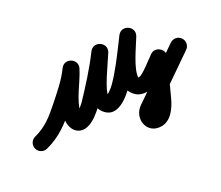

<svg xmlns="http://www.w3.org/2000/svg" viewBox="-135 -539 1179 1022"><g transform="rotate(-30 454.0 -28.5)"><path d="M20.2 45.6C20.2 45.6 20.2 45.6 20.2 45.6C105.9 23.5 162.3 -19.2 228.9 -78.4C282.8 -126.3 337.1 -173 379.5 -231.6C395.7 -254.2 383 -278.2 363 -290.5C343 -302.8 315.7 -303.3 303 -278.6C263.1 -201.2 204.4 -139 181.5 -51.4C181.5 -51.4 181.5 -51.4 181.5 -51.5C181.5 -51.5 181.5 -51.6 181.5 -51.6C165.1 10 204 72.6 274.3 50.2C308 39.5 338.6 13.7 364.3 -9.7C364.3 -9.7 364.9 -10.3 365.5 -10.9C366.1 -11.5 366.7 -12.1 366.8 -12.1C433.2 -82.7 498.4 -153.1 556.2 -231.2C573.3 -254.4 562.4 -279.3 543.3 -292.2C524.3 -305.2 497.1 -306.3 481.8 -281.8C435.9 -208.3 298.4 -53.4 383.5 30.1C383.5 30.1 383.4 30 383.3 30C383.3 29.9 383.2 29.8 383.2 29.8C452.2 98.9 558.1 -16.4 601.2 -66.7C646.1 -119.1 686.4 -175.8 727.9 -230.9C745.1 -253.6 733.8 -278.4 714.5 -291.4C695.3 -304.4 668.1 -305.6 653.4 -281.2C611.3 -211.2 540 -118.6 540 -36C540 -27.6 541.7 -19.7 544.3 -11.8C544.3 -11.7 545.1 -10 545.8 -8.2C546.6 -6.5 547.3 -4.8 547.3 -4.7C567.8 33.3 592.7 50 638 50C692.5 50 759.2 -9.1 803.7 -40.1C821.8 -52.7 809.8 -76.6 790.9 -92.4C772 -108.2 746.3 -115.8 737.1 -95.7C706.1 -28.1 675.1 39.6 644.1 107.3C644.1 107.3 644.1 107.2 644.2 107.1C644.2 107 644.3 106.9 644.3 106.9C639.5 117.1 616.3 157.2 609.3 157C609.3 157 609 157 608.7 157C608.3 157 608 157 608 157C607 157 610 157.1 611 157.3C613.1 157.9 614.2 159.5 615 161.5C619.3 172.3 608.7 176.1 620.3 168.2C620.3 168.2 620.3 168.2 620.3 168.2C620.3 168.2 620.2 168.3 620.2 168.3C722 99.3 823.7 30.1 924.7 -40C945.1 -54.2 950.1 -82.3 936 -102.7C921.8 -123.1 893.7 -128.1 873.3 -114C772.6 -44 671.2 25 569.8 93.7C569.8 93.7 569.7 93.8 569.7 93.8C569.7 93.8 569.7 93.8 569.7 93.8C500.9 140.6 520 247 608 247C608 247 607.7 247 607.3 247C607 247 606.7 247 606.7 247C665 248.7 703.7 192.1 725.7 145.1C725.7 145.1 725.8 145 725.8 144.9C725.9 144.8 725.9 144.7 725.9 144.7C756.9 77.1 787.9 9.4 818.9 -58.3C828.1 -78.3 820.5 -98.6 806.1 -110.6C791.7 -122.7 770.4 -126.6 752.3 -113.9C724.2 -94.4 656.3 -40 638 -40C623 -40 633.7 -34.2 626.7 -47.3C626.6 -47.4 627.4 -45.6 628.2 -43.7C628.9 -41.9 629.7 -40.1 629.7 -40.2C629.2 -41.6 630 -34.6 630 -36C630 -89.7 700 -184.1 730.6 -234.8C745.2 -259.2 735.2 -283.1 717.1 -295.3C699.1 -307.4 673.2 -307.8 656.1 -285.1C615.7 -231.5 576.5 -176.2 532.8 -125.3C507.7 -95.9 474.6 -57.6 439.1 -41.3C426.4 -35.4 455.7 -24.9 446.8 -33.8C446.8 -33.8 446.7 -33.9 446.7 -34C446.6 -34 446.5 -34.1 446.5 -34.1C428.8 -51.5 535.4 -197.7 558.2 -234.2C573.4 -258.6 563.4 -282.8 545.3 -295.2C527.2 -307.5 501 -307.9 483.8 -284.8C428.1 -209.5 365.3 -141.8 301.2 -73.9C301.2 -73.8 301.9 -74.5 302.5 -75.1C303.1 -75.7 303.7 -76.3 303.7 -76.3C291.8 -65.5 279.4 -55 266.1 -45.9C259.9 -41.8 253.5 -38 246.6 -35.4C246.1 -35.3 245.7 -35.1 245.2 -35C247.9 -32 253.5 -34.1 257 -32.2C273.9 -22.8 264.4 -13.2 268.5 -28.4C268.5 -28.4 268.5 -28.5 268.5 -28.5C268.5 -28.6 268.5 -28.6 268.5 -28.6C289.3 -107.8 346.5 -166.7 383 -237.4C395.7 -262 384.7 -285 366.5 -296.2C348.3 -307.4 322.8 -306.9 306.5 -284.4C268.2 -231.2 217.9 -189 169.1 -145.6C113.6 -96.3 68.4 -59.7 -2.2 -41.6C-26.3 -35.4 -40.8 -10.9 -34.6 13.2C-28.4 37.3 -3.9 51.8 20.2 45.6Z"/></g></svg>

Font: FRB American Cursive Guidelines Black
Style: Bold Italic
Weight: 900
Italic angle: -25°
Version: Version 2.0;Modular Font Editor K font №1